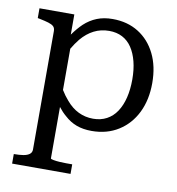

<svg xmlns="http://www.w3.org/2000/svg" viewBox="-83 -592 819 890"><g transform="rotate(10 327.0 -147.5)"><path d="M308 223H33V178H35Q59 178 77.5 175Q96 172 106.5 164Q117 156 117 142V-415Q117 -430 109 -437.5Q101 -445 84.5 -450Q68 -455 43 -460L33 -462V-508H197V-413Q220 -445 243 -467Q270 -492 302.5 -505Q335 -518 376 -518Q446 -518 498 -485.5Q550 -453 579 -394.5Q608 -336 608 -257Q608 -178 578.5 -118Q549 -58 495 -24Q441 10 369 10Q329 10 298 -1.5Q267 -13 241 -37Q223 -52 206 -74V168Q206 171 219 173.5Q232 176 249 177Q266 178 279 178H308ZM206 -348V-154Q222 -128 239 -109Q265 -78 297 -62.5Q329 -47 366 -47Q402 -47 430 -62Q458 -77 476.5 -105Q495 -133 504.5 -171.5Q514 -210 514 -257Q514 -304 504.5 -341.5Q495 -379 477 -406Q459 -433 432 -447Q405 -461 370 -461Q331 -461 298.5 -444.5Q266 -428 239 -396Q222 -375 206 -348Z"/></g></svg>

Font: Roboto Serif 20pt
Style: Regular
Weight: 400
Designer: Greg Gazdowicz
Foundry: Commercial Type
Version: Version 1.008